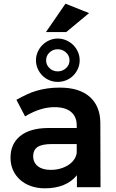

<svg xmlns="http://www.w3.org/2000/svg" viewBox="-20 -1015 630 1041"><path d="M339 -841H229L335 -995L463 -944ZM293 -571Q269 -571 247.5 -580Q226 -589 210 -605Q194 -621 184.5 -642.5Q175 -664 175 -688Q175 -712 184.5 -733.5Q194 -755 210 -771Q226 -787 247.5 -796.5Q269 -806 293 -806Q317 -806 339 -796.5Q361 -787 377 -771Q393 -755 402.5 -733.5Q412 -712 412 -688Q412 -664 402.5 -642.5Q393 -621 377 -605Q361 -589 339 -580Q317 -571 293 -571ZM293 -748Q267 -748 248.5 -730.5Q230 -713 230 -688Q230 -663 248.5 -645.5Q267 -628 293 -628Q319 -628 338 -645.5Q357 -663 357 -688Q357 -713 338 -730.5Q319 -748 293 -748ZM397 0V-65Q369 -30 325 -12Q281 6 224 6Q181 6 146.5 -6.5Q112 -19 87.5 -41.5Q63 -64 50 -94Q37 -124 37 -160Q37 -235 89.5 -277.5Q142 -320 240 -321H396V-335Q396 -382 365.5 -408Q335 -434 275 -434Q199 -434 116 -384L69 -474Q98 -490 124.5 -502.5Q151 -515 178.5 -523Q206 -531 236.5 -535.5Q267 -540 304 -540Q410 -540 466.5 -490Q523 -440 524 -350L525 0ZM255 -94Q283 -94 307.5 -101Q332 -108 351 -120.5Q370 -133 381.5 -149.5Q393 -166 396 -186V-234H261Q209 -234 184.5 -218.5Q160 -203 160 -168Q160 -134 185 -114Q210 -94 255 -94Z"/></svg>

Font: QuotatisMedium
Style: Regular
Weight: 500
Designer: Julieta Ulanovsky
Foundry: Quotatis-Medium
Version: Version 4.000;PS 004.000;hotconv 1.0.88;makeotf.lib2.5.64775